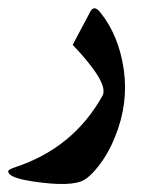

<svg xmlns="http://www.w3.org/2000/svg" viewBox="-43 -243 361 472"><path d="M239.3 94.7Q220.2 142.1 190.4 175.8Q176.3 191.9 164.1 199.2Q132.8 217.3 38.1 203.1Q-9.3 195.8 -19 185.5Q-23.9 180.2 -22.5 176.8Q-21 173.3 -5.4 168Q137.7 120.6 209 -7.8Q225.6 -38.1 135.7 -132.8L179.2 -214.8Q188.5 -231.9 204.1 -211.9Q249 -155.8 261.2 -72.3Q273.4 11.7 239.3 94.7Z"/></svg>

Font: Parastoo Print
Style: Print-Bold
Weight: 700
Foundry: Saber Rastikerdar (saber.rastikerdar@gmail.com)
Version: Version 1.0.0-alpha3